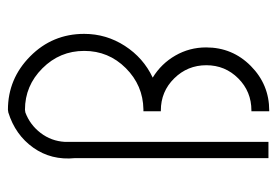

<svg xmlns="http://www.w3.org/2000/svg" viewBox="-130 -586 715 496"><g transform="rotate(-90 228.0 -337.5)"><path d="M186 -630Q154 -618 133 -590.5Q112 -563 110 -528V-2H68V-502Q62 -563 95 -609.5Q128 -656 186 -674L193 -675Q273 -675 331 -617.5Q389 -560 389 -478Q389 -421 358 -373Q327 -325 276 -301Q312 -279 333 -242.5Q354 -206 354 -163Q354 -95 306 -47.5Q258 0 191 0H189V-46H191Q240 -46 274 -80Q308 -114 308 -162.5Q308 -211 274 -245.5Q240 -280 191 -280H189V-325H194Q256 -326 300.5 -370.5Q345 -415 345 -478Q345 -541 300 -586Q255 -631 193 -631Z"/></g></svg>

Font: HiLo-Deco
Style: Deco
Weight: 500
Version: Version 001.000